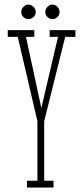

<svg xmlns="http://www.w3.org/2000/svg" viewBox="-20 -834 359 854"><path d="M100 0V-30H146.5V-294.5L59 -670H14.5V-700H132.5V-670H95.5L173.5 -309H153.5L238 -670H201V-700H315.5V-670H270L176.5 -294.5V-30H218V0ZM213.5 -749Q200.5 -749 191 -758.2Q181.5 -767.5 181.5 -780Q181.5 -793.5 191 -803.5Q200.5 -813.5 213.5 -813.5Q226 -813.5 235.5 -803.5Q245 -793.5 245 -780Q245 -767.5 235.5 -758.2Q226 -749 213.5 -749ZM106 -749Q94 -749 84.2 -758.2Q74.5 -767.5 74.5 -780Q74.5 -793.5 84.2 -803.5Q94 -813.5 106 -813.5Q119 -813.5 129 -803.5Q139 -793.5 139 -780Q139 -767.5 129 -758.2Q119 -749 106 -749Z"/></svg>

Font: Imbue Thin 10pt Thin
Style: Regular
Weight: 250
Version: Version 1.102